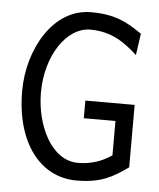

<svg xmlns="http://www.w3.org/2000/svg" viewBox="-47 -631 567 683"><g transform="rotate(5 236.5 -289.5)"><path d="M31 -290C31 -103 123 11 251 11C339 11 380 -14 434 -52V-275H258V-212H371V-89L369 -88C338 -67 299 -52 251 -52C154 -52 98 -176 98 -290C98 -421 169 -528 254 -528C330 -528 378 -493 423 -452L434 -529C382 -565 339 -590 251 -590C113 -590 31 -434 31 -290Z"/></g></svg>

Font: Charger Sport
Style: LitNrw
Weight: 300
Designer: Jasper
Foundry: Cannot Into Space Fonts
Version: Version 1.1